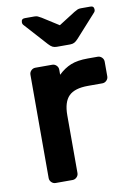

<svg xmlns="http://www.w3.org/2000/svg" viewBox="-85 -799 587 853"><g transform="rotate(-10 209.0 -372.5)"><path d="M69 0ZM199 -287V-27Q199 -16 191 -8Q183 0 172 0H96Q85 0 77 -8Q69 -16 69 -27V-493Q69 -504 77 -512Q85 -520 96 -520H172Q183 -520 191 -512Q199 -504 199 -493V-470Q226 -496 256 -508Q286 -520 332 -520H377Q388 -520 396 -512Q404 -504 404 -493V-427Q404 -416 396 -408Q388 -400 377 -400H312Q252 -400 225.5 -373.5Q199 -347 199 -287ZM169 -614 77 -716Q72 -721 72 -729Q72 -745 88 -745H131Q140 -745 146 -742.5Q152 -740 162 -734L236 -687L310 -734Q320 -740 326 -742.5Q332 -745 341 -745H384Q400 -745 400 -729Q400 -721 395 -716L303 -614Q293 -603 285 -599Q277 -595 266 -595H206Q195 -595 187 -599Q179 -603 169 -614Z"/></g></svg>

Font: Hezaedrus Medium
Style: Regular
Weight: 500
Designer: Hubert & Fischer
Foundry: Hubert & Fischer
Version: Version 1.10;September 3, 2019;FontCreator 11.5.0.2425 64-bi